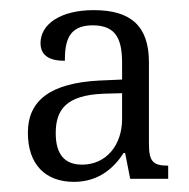

<svg xmlns="http://www.w3.org/2000/svg" viewBox="-20 -739 374 379"><path d="M126 -380C176 -380 206 -409 224 -437H227L237 -386H312V-412C281 -412 274 -421 274 -456V-616C274 -688 238 -719 165 -719C99 -719 60 -691 60 -654C60 -629 78 -619 108 -619C108 -659 116 -689 163 -689C211 -689 221 -659 221 -614V-582L176 -580C80 -575 35 -541 35 -477C35 -414 70 -380 126 -380ZM142 -414C108 -414 90 -434 90 -476C90 -522 110 -551 184 -554L221 -555V-504C221 -453 190 -414 142 -414Z"/></svg>

Font: Noto Serif Devanagari SemiCondensed Light
Style: Regular
Weight: 300
Width: 4
Designer: Universal Thirst, Indian Type Foundry and the Monotype Design Team
Foundry: Monotype Imaging Inc.
Version: Version 2.004